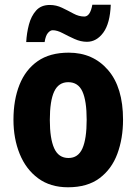

<svg xmlns="http://www.w3.org/2000/svg" viewBox="-20 -783 579 813"><path d="M501 -276Q501 -197 477 -132Q453 -67 401.5 -28.5Q350 10 268 10Q193 10 141.5 -28Q90 -66 63.5 -131Q37 -196 37 -276Q37 -360 62.5 -424Q88 -488 139.5 -524Q191 -560 271 -560Q374 -560 437.5 -486.5Q501 -413 501 -276ZM191 -275Q191 -196 209.5 -155Q228 -114 270 -114Q311 -114 329 -154.5Q347 -195 347 -276Q347 -356 329 -395.5Q311 -435 269 -435Q228 -435 209.5 -395.5Q191 -356 191 -275ZM91 -605Q93 -643 102.5 -679Q112 -715 133 -738.5Q154 -762 191 -762Q218 -762 243 -750Q268 -738 291 -725.5Q314 -713 337 -713Q362 -713 371 -763H449Q446 -684 417.5 -645Q389 -606 348 -606Q322 -606 295.5 -618Q269 -630 245.5 -642.5Q222 -655 203 -655Q193 -655 183 -643.5Q173 -632 169 -605Z"/></svg>

Font: Noto Sans Arabic Cond ExtBd
Style: Regular
Weight: 800
Width: 3
Designer: Monotype Design Team, Nadine Chahine, Nizar Qandah and Khaled Hosny
Foundry: Monotype Imaging Inc.
Version: Version 2.012; ttfautohint (v1.8.4.7-5d5b)